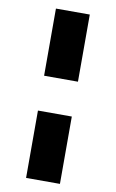

<svg xmlns="http://www.w3.org/2000/svg" viewBox="-95 -779 582 965"><g transform="rotate(10 196.0 -296.0)"><path d="M109.9 -207H282.7V136.7H109.9ZM282.7 -727.5V-384.8H109.9V-727.5Z"/></g></svg>

Font: Inter 20pt Black
Style: Regular
Weight: 900
Version: Version 4.001;git-66647c0bb